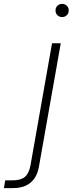

<svg xmlns="http://www.w3.org/2000/svg" viewBox="-131 -749 374 989"><path d="M-111 220 -104 180H-66Q-24 180 -3 162.5Q18 145 26 103L137 -526H182L70 107Q64 144 47 169Q30 194 2.5 207Q-25 220 -66 220ZM189 -661Q175 -661 165 -670.5Q155 -680 155 -695Q155 -710 165 -719.5Q175 -729 189 -729Q203 -729 213 -719.5Q223 -710 223 -695Q223 -680 213 -670.5Q203 -661 189 -661Z"/></svg>

Font: DM Sans 9pt ExtraLight
Style: Italic
Weight: 250
Italic angle: -10°
Version: Version 4.004;gftools[0.9.30]